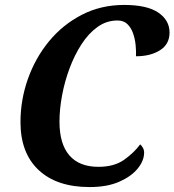

<svg xmlns="http://www.w3.org/2000/svg" viewBox="-20 -748 707 778"><path d="M343 10Q210 10 136.5 -59Q63 -128 63 -253Q63 -343 93 -428Q123 -513 178.5 -580.5Q234 -648 311.5 -688Q389 -728 483 -728Q576 -728 621.5 -697Q667 -666 667 -616Q667 -569 628.5 -544.5Q590 -520 531 -520Q532 -541 529.5 -566Q527 -591 519 -613.5Q511 -636 496 -650.5Q481 -665 456 -665Q412 -665 375.5 -639Q339 -613 310.5 -569Q282 -525 262 -471.5Q242 -418 231.5 -361.5Q221 -305 221 -255Q221 -165 261 -118.5Q301 -72 379 -72Q443 -72 483.5 -101Q524 -130 548 -163Q553 -159 558.5 -150Q564 -141 564 -130Q564 -97 538 -65Q512 -33 463 -11.5Q414 10 343 10Z"/></svg>

Font: Noto Serif SemiCondensed
Style: Bold Italic
Weight: 700
Width: 4
Italic angle: -12°
Designer: Monotype Design Team
Foundry: Monotype Imaging Inc.
Version: Version 2.014